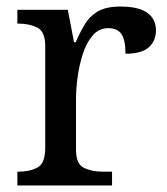

<svg xmlns="http://www.w3.org/2000/svg" viewBox="-20 -566 511 586"><path d="M33 0V-42H36Q70 -42 94 -54.5Q118 -67 118 -114V-426Q118 -470 93.5 -482Q69 -494 36 -494H33V-536H187L206 -437H211Q224 -467 239 -492Q254 -517 279 -531.5Q304 -546 348 -546Q403 -546 429.5 -527Q456 -508 456 -473Q456 -442 434.5 -422Q413 -402 363 -402Q363 -443 351 -461.5Q339 -480 310 -480Q282 -480 263 -458Q244 -436 233 -402Q222 -368 217 -331.5Q212 -295 212 -266V-109Q212 -65 236.5 -53.5Q261 -42 294 -42H322V0Z"/></svg>

Font: Noto Serif Ahom
Style: Regular
Weight: 400
Designer: Monotype Design Team
Foundry: Monotype Imaging Inc.
Version: Version 2.007; ttfautohint (v1.8.4.7-5d5b)